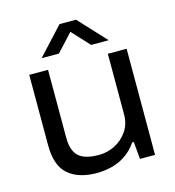

<svg xmlns="http://www.w3.org/2000/svg" viewBox="-109 -817 841 921"><g transform="rotate(-15 311.5 -356.0)"><path d="M259.6 12Q168.9 12 118.1 -31.8Q67.2 -75.6 67.2 -176.8V-527H160.5V-191.5Q160.5 -153.6 169.8 -129.7Q179.2 -105.7 196.7 -92.7Q214.3 -79.8 238.3 -74.5Q262.3 -69.2 290.6 -69.2Q333.2 -69.2 371.2 -88.5Q409.2 -107.8 433.4 -143.1Q457.5 -178.4 457.5 -227.1V-527H550.8V0H476L468.3 -86H460.3Q435.5 -49.9 403.3 -28.3Q371.2 -6.6 334.2 2.7Q297.2 12 259.6 12ZM145.1 -588.8 270.5 -724.5H352.4L478.3 -588.8H391.2L288.5 -699.8H333.9L231.1 -588.8Z"/></g></svg>

Font: Archivo SemiBold SemiExpanded
Style: Regular
Weight: 600
Width: 6
Version: Version 2.001